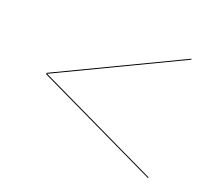

<svg xmlns="http://www.w3.org/2000/svg" viewBox="-82 -709 723 643"><g transform="rotate(20 280.0 -387.0)"><path d="M60 -385 500 -174.5V-178L62.5 -387.5L500 -597V-600.5L60 -390Z"/></g></svg>

Font: Bodoni* 48pt Medium
Style: Italic
Weight: 500
Italic angle: -13°
Version: Version 2.3